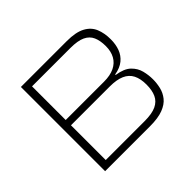

<svg xmlns="http://www.w3.org/2000/svg" viewBox="-154 -899 1109 1109"><g transform="rotate(-45 400.5 -344.0)"><path d="M131 0V-688H506Q579 -688 620 -666Q661 -644 677 -605Q693 -566 693 -516Q693 -474 680.5 -440.5Q668 -407 640.5 -384.5Q613 -362 567 -354V-350Q627 -341 655.5 -313.5Q684 -286 693 -250.5Q702 -215 702 -180Q702 -148 694.5 -116Q687 -84 666 -57.5Q645 -31 604.5 -15.5Q564 0 497 0ZM179 -43H496Q557 -43 591 -59Q625 -75 639.5 -106.5Q654 -138 654 -185Q654 -233 638 -264.5Q622 -296 587 -311.5Q552 -327 496 -327H179ZM179 -370H492Q543 -370 577 -386.5Q611 -403 628 -434Q645 -465 645 -508Q645 -553 631.5 -583.5Q618 -614 585 -629.5Q552 -645 492 -645H179Z"/></g></svg>

Font: Saira Expanded ExtraLight
Style: Regular
Weight: 250
Width: 7
Designer: Hector Gatti with collaboration of the Omnibus-Type team
Foundry: Omnibus-Type
Version: Version 1.101